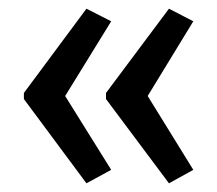

<svg xmlns="http://www.w3.org/2000/svg" viewBox="-20 -485 500 442"><path d="M35 -271 179 -465 236 -436 130 -264 236 -94 179 -63 35 -257ZM224 -271 369 -465 425 -436 320 -264 425 -94 369 -63 224 -257Z"/></svg>

Font: Noto Sans Kannada ExtraCondensed
Style: Regular
Weight: 400
Width: 2
Designer: Jelle Bosma - Monotype Design Team
Foundry: Monotype Imaging Inc.
Version: Version 2.005; ttfautohint (v1.8.4.7-5d5b)